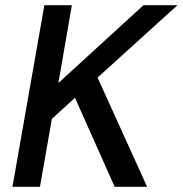

<svg xmlns="http://www.w3.org/2000/svg" viewBox="-20 -720 704 740"><path d="M28 0 151 -700H257L205 -400L533 -700H664L356 -421L547 0H422L269 -343L180 -262L134 0Z"/></svg>

Font: Ultramarine Medium
Style: Italic
Weight: 500
Italic angle: -10°
Designer: Colophon Foundry, Jonny Pinhorn
Foundry: Colophon Foundry
Version: Version 1.200; ttfautohint (v1.8.3)